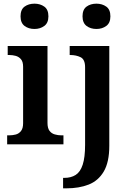

<svg xmlns="http://www.w3.org/2000/svg" viewBox="-20 -787 711 1047"><path d="M19 0V-49H31Q49 -49 66 -53.5Q83 -58 94.5 -72.5Q106 -87 106 -115V-423Q106 -451 94 -464.5Q82 -478 65 -482.5Q48 -487 31 -487H22V-536H239V-117Q239 -88 250 -73.5Q261 -59 279 -54Q297 -49 313 -49H326V0ZM168 -629Q136 -629 114 -645.5Q92 -662 92 -698Q92 -735 114 -751Q136 -767 168 -767Q199 -767 221.5 -751Q244 -735 244 -698Q244 -662 221.5 -645.5Q199 -629 168 -629ZM324 240V183H331Q367 183 392.5 167Q418 151 431 111Q444 71 444 3V-420Q444 -463 419.5 -475Q395 -487 363 -487H360V-536H576V8Q576 97 546 148Q516 199 463.5 219.5Q411 240 343 240ZM506 -629Q474 -629 452 -645.5Q430 -662 430 -698Q430 -735 452 -751Q474 -767 506 -767Q537 -767 559.5 -751Q582 -735 582 -698Q582 -662 559.5 -645.5Q537 -629 506 -629Z"/></svg>

Font: Noto Naskh Arabic SemiBold
Style: Regular
Weight: 600
Designer: Monotype Design Team, David Williams, Mohamad Dakak and Nizar Qandah
Foundry: Monotype Imaging Inc.
Version: Version 2.016